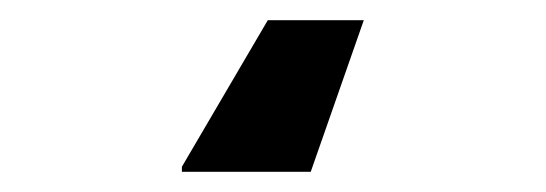

<svg xmlns="http://www.w3.org/2000/svg" viewBox="-20 -20 540 190"><path d="M287.5 150 340 0H245L160 145V150Z"/></svg>

Font: Familjen Grotesk
Style: Bold
Weight: 700
Designer: Anders Wikstroem, Jonas Baeckman, Matilda Gysing, Kristian Moeller
Foundry: Familjen STHLM AB
Version: Version 2.000